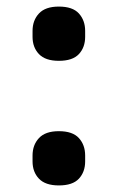

<svg xmlns="http://www.w3.org/2000/svg" viewBox="-20 -553 359 584"><path d="M159 11Q118 11 98.5 -9.5Q79 -30 79 -62V-80Q79 -112 98.5 -133Q118 -154 159 -154Q201 -154 220 -133Q239 -112 239 -80V-62Q239 -30 220 -9.5Q201 11 159 11ZM159 -368Q118 -368 98.5 -388.5Q79 -409 79 -441V-459Q79 -491 98.5 -512Q118 -533 159 -533Q201 -533 220 -512Q239 -491 239 -459V-441Q239 -409 220 -388.5Q201 -368 159 -368Z"/></svg>

Font: IBM Plex Sans Devanagari SemiBold
Style: Regular
Weight: 600
Designer: Mike Abbink, Paul van der Laan, Pieter van Rosmalen, Erin McLaughlin
Foundry: Bold Monday
Version: Version 1.1